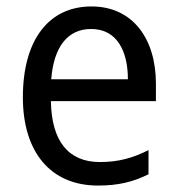

<svg xmlns="http://www.w3.org/2000/svg" viewBox="-20 -566 550 596"><path d="M264 -546C132 -546 51 -443 51 -264C51 -94 137 10 284 10C347 10 392 -1 441 -25V-100C391 -75 347 -63 290 -63C193 -63 140 -127 138 -252H464V-306C464 -447 391 -546 264 -546ZM263 -476C342 -476 377 -409 377 -320H139C147 -421 190 -476 263 -476Z"/></svg>

Font: Noto Sans Devanagari SemiCondensed
Style: Regular
Weight: 400
Width: 4
Designer: Jelle Bosma - Monotype Design Team
Foundry: Monotype Imaging Inc.
Version: Version 2.004